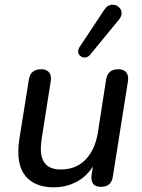

<svg xmlns="http://www.w3.org/2000/svg" viewBox="-20 -789 606 818"><path d="M58 -142Q58 -169 62 -194L103 -450Q110 -494 155 -494Q175 -494 186 -484Q197 -474 197 -455Q197 -446 196 -442L157 -194Q154 -173 154 -155Q154 -111 175 -89Q196 -67 239 -67Q304 -67 344.5 -109Q385 -151 397 -224L432 -450Q439 -494 484 -494Q507 -494 518 -480.5Q529 -467 525 -442L461 -38Q455 7 410 7Q364 7 370 -43L376 -80Q349 -37 305.5 -14Q262 9 208 9Q138 9 98 -29Q58 -67 58 -142ZM340 -544Q329 -544 321 -551.5Q313 -559 313 -570Q313 -580 320 -590L424 -747Q438 -769 460 -769Q475 -769 486.5 -758.5Q498 -748 498 -733Q498 -720 488 -707L365 -557Q355 -544 340 -544Z"/></svg>

Font: SN Pro
Style: Italic
Weight: 400
Italic angle: -9°
Designer: Tobias Whetton
Foundry: Supernotes
Version: Version 1.003